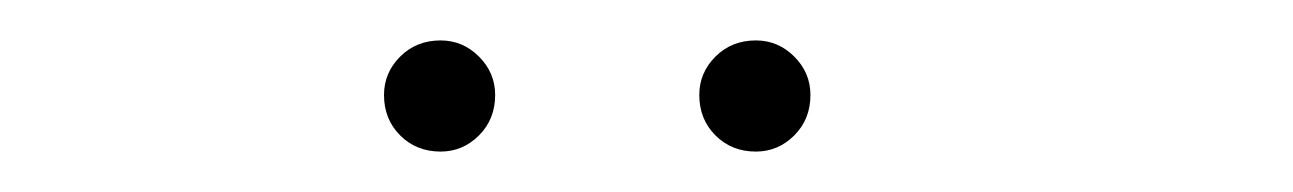

<svg xmlns="http://www.w3.org/2000/svg" viewBox="-20 -720 640 95"><path d="M170 -673Q170 -684 178 -692Q186 -700 198 -700Q209 -700 217 -692Q225 -684 225 -673Q225 -661 217 -653Q209 -645 198 -645Q186 -645 178 -653Q170 -661 170 -673ZM326 -673Q326 -684 334 -692Q342 -700 354 -700Q365 -700 373 -692Q381 -684 381 -673Q381 -661 373 -653Q365 -645 354 -645Q342 -645 334 -653Q326 -661 326 -673Z"/></svg>

Font: Tsukimi Rounded Light
Style: Regular
Weight: 300
Designer: Takashi Funayama
Foundry: Takashi Funayama
Version: Version 1.032; ttfautohint (v1.8.3)